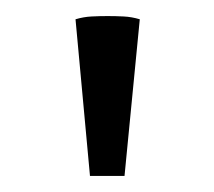

<svg xmlns="http://www.w3.org/2000/svg" viewBox="-20 -692 267 239"><path d="M92 -473 74 -668Q84 -671 94 -671.5Q104 -672 114 -672Q124 -672 134 -671.5Q144 -671 154 -668L135 -473Z"/></svg>

Font: Piazzolla 24pt
Style: Regular
Weight: 400
Designer: Juan Pablo del Peral
Foundry: Huerta Tipografica
Version: Version 2.005